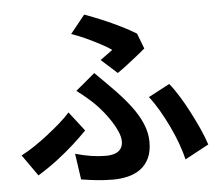

<svg xmlns="http://www.w3.org/2000/svg" viewBox="-57 -861 1113 971"><g transform="rotate(-5 500.0 -375.0)"><path d="M468 -561Q486 -574 503.5 -586.5Q521 -599 531 -607Q510 -622 477 -639.5Q444 -657 406.5 -674.5Q369 -692 331 -705L405 -797Q447 -782 493.5 -762.5Q540 -743 584.5 -721Q629 -699 663 -678L693 -600Q683 -591 665.5 -577Q648 -563 626.5 -546Q605 -529 584.5 -513.5Q564 -498 549 -488ZM298 -100Q339 -88 377.5 -82Q416 -76 452 -76Q478 -76 497.5 -82.5Q517 -89 528 -104Q539 -119 539 -142Q539 -164 527.5 -191Q516 -218 498.5 -245Q481 -272 461.5 -296Q442 -320 425 -337Q406 -356 382 -376.5Q358 -397 332 -416L430 -498Q453 -475 472.5 -456Q492 -437 511 -417Q565 -363 602 -314.5Q639 -266 658.5 -219.5Q678 -173 678 -127Q678 -77 661.5 -43.5Q645 -10 617 10Q589 30 553 38.5Q517 47 479 47Q437 47 395 42.5Q353 38 317 32ZM852 -23Q843 -61 827 -105Q811 -149 789.5 -194Q768 -239 744 -280Q720 -321 695 -353L803 -410Q826 -382 851 -341.5Q876 -301 899.5 -255.5Q923 -210 942.5 -166.5Q962 -123 973 -88ZM359 -213Q331 -184 292 -148.5Q253 -113 205.5 -76.5Q158 -40 104 -7L28 -115Q61 -132 96 -155.5Q131 -179 165.5 -206Q200 -233 230.5 -259.5Q261 -286 283 -311Z"/></g></svg>

Font: Farlight84_Sys_V01
Style: Bold
Weight: 700
Designer: Monotype Design Team, Nadine Chahine and Nizar Qandah
Foundry: Monotype Imaging Inc.
Version: Version 2.004;October 31, 2024;FontCreator 14.0.0.2814 64-bi